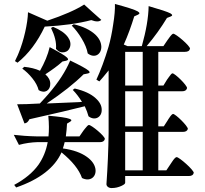

<svg xmlns="http://www.w3.org/2000/svg" viewBox="-20 -870 1040 974"><path d="M546 84C565 84 581 80 596 73C609 67 615 62 615 57V23H937C952 23 960 18 963 7C963 -8 889 -73 876 -73C871 -73 863 -65 852 -48C849 -44 847 -41 846 -39L824 -6H783V-201H908C922 -201 930 -206 933 -216C933 -231 870 -292 858 -292C854 -292 847 -285 838 -271C835 -266 832 -263 831 -260L811 -229H783V-407H904C918 -407 926 -412 929 -423C929 -438 867 -498 855 -498C851 -498 845 -491 836 -478C833 -473 830 -470 828 -467L809 -436H783V-607H918C933 -607 941 -612 944 -623C944 -638 872 -699 859 -699C855 -699 848 -692 838 -678C835 -673 832 -670 830 -667L809 -636H724C764 -683 798 -731 827 -779L845 -786C856 -790 856 -795 845 -802C830 -810 793 -822 734 -839C733 -780 721 -713 700 -638C699 -637 699 -637 699 -636H627L608 -644C629 -691 646 -738 661 -787L679 -795C690 -800 690 -805 679 -812C664 -821 625 -833 563 -850C564 -823 561 -788 554 -745C548 -703 540 -666 531 -634C511 -567 490 -511 469 -466L484 -457C494 -468 509 -485 528 -509C529 -511 530 -512 531 -513V-196C530 -109 526 -22 520 64C520 75 531 84 546 84ZM62 81C181 40 258 -20 292 -97C346 -53 381 -10 396 33C437 54 471 27 464 -14C460 -36 446 -56 421 -74C392 -95 351 -110 299 -117C303 -129 306 -140 308 -149H488C501 -149 509 -154 512 -165C512 -180 444 -236 431 -236C427 -236 420 -229 410 -216C407 -212 404 -209 403 -207L383 -178H314C317 -201 319 -222 320 -243L335 -252C345 -258 344 -263 333 -267C318 -273 282 -278 225 -283C229 -242 229 -207 226 -178H170C123 -179 83 -182 50 -186L76 -135C109 -144 140 -148 170 -149H222C214 -105 198 -67 175 -34C147 5 106 39 52 68ZM615 -201H704V-6H615ZM615 -407H704V-229H615ZM104 -244C115 -245 123 -252 129 -265C258 -294 352 -316 410 -331C419 -312 425 -295 429 -280C462 -255 497 -276 496 -313C496 -334 486 -353 465 -372C441 -394 406 -410 359 -421L349 -414C366 -397 381 -377 396 -353C393 -353 388 -353 382 -352C305 -349 250 -346 217 -345C296 -398 359 -448 404 -493L424 -497C436 -499 438 -504 429 -512C417 -522 386 -539 336 -563C314 -510 277 -452 224 -391C215 -381 202 -366 184 -347L182 -345C133 -342 95 -341 67 -341ZM176 -413C207 -393 236 -412 235 -445C235 -462 227 -478 210 -493C245 -516 274 -537 297 -558L316 -562C327 -565 328 -570 320 -578C309 -589 279 -606 232 -631C223 -592 206 -552 183 -511C159 -522 132 -528 103 -531L93 -522C111 -509 128 -493 144 -473C161 -452 171 -432 176 -413ZM615 -607H704V-436H615ZM69 -552C124 -596 170 -657 207 -735C300 -740 379 -751 443 -768C467 -759 484 -759 494 -769L450 -808L407 -847C365 -820 303 -793 220 -765L122 -808C121 -752 100 -662 75 -602C72 -595 68 -584 61 -571C59 -566 57 -562 56 -560ZM425 -599C460 -572 495 -594 494 -634C493 -656 483 -676 463 -695C438 -718 401 -736 354 -747L344 -740C362 -722 379 -700 394 -675C411 -647 421 -622 425 -599ZM306 -605C321 -608 330 -616 335 -631C340 -647 337 -664 325 -681C310 -702 285 -719 249 -734L239 -728C258 -689 267 -654 264 -622C277 -607 291 -602 306 -605Z"/></svg>

Font: AllPunType SemiBold
Style: Regular
Weight: 600
Version: 1.0